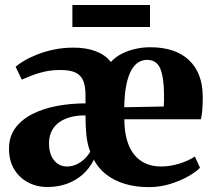

<svg xmlns="http://www.w3.org/2000/svg" viewBox="-20 -737 854 768"><path d="M170 11Q126.5 11 91.5 -7.8Q56.5 -26.5 36.2 -60.8Q16 -95 16 -142Q16 -191 41.5 -225.2Q67 -259.5 110.2 -281.2Q153.5 -303 208.2 -313.2Q263 -323.5 322 -323.5V-356Q322 -392.5 312.8 -414.5Q303.5 -436.5 281.8 -446.8Q260 -457 222.5 -457Q186.5 -457 158 -450.5Q129.5 -444 107 -435Q84.5 -426 67 -418.5L42.5 -470Q53.5 -480 75 -493Q96.5 -506 126.8 -518.2Q157 -530.5 194.5 -538.5Q232 -546.5 275 -546.5Q325.5 -546.5 363.8 -531.8Q402 -517 423.5 -489Q440.5 -508 465.2 -521Q490 -534 519.8 -541Q549.5 -548 580.5 -548Q681 -548 735.2 -497.2Q789.5 -446.5 791 -353.5Q791 -320 789.2 -297.5Q787.5 -275 783.5 -260H477.5Q477.5 -212.5 487.8 -177Q498 -141.5 517.2 -118Q536.5 -94.5 563.5 -82.8Q590.5 -71 624 -71Q661.5 -71 699.5 -83.2Q737.5 -95.5 759.5 -111L780 -66Q765 -50 733.5 -32Q702 -14 661 -1.2Q620 11.5 575.5 11.5Q522.5 11.5 479.5 -1.5Q436.5 -14.5 405 -39Q373.5 -63.5 355.5 -98Q337.5 -62.5 309.8 -38.2Q282 -14 246.5 -1.5Q211 11 170 11ZM477 -308 635 -311Q636 -322 636 -334.8Q636 -347.5 636 -358Q636 -424 621.8 -460.8Q607.5 -497.5 568 -497.5Q549.5 -497.5 533.2 -487.5Q517 -477.5 504.8 -455.2Q492.5 -433 485.2 -397Q478 -361 477 -308ZM248.5 -71Q265 -71 282 -77.8Q299 -84.5 314.2 -97.8Q329.5 -111 341 -130Q329 -161 325.5 -197Q322 -233 322 -275.5Q283.5 -275.5 255.8 -266.8Q228 -258 210.2 -242.8Q192.5 -227.5 184.2 -207.2Q176 -187 176 -164Q176 -121 196 -96Q216 -71 248.5 -71ZM580 -717V-629H269.5V-717Z"/></svg>

Font: Merriweather 72pt ExtraBold
Style: Regular
Weight: 800
Version: Version 2.100